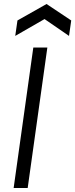

<svg xmlns="http://www.w3.org/2000/svg" viewBox="-20 -937 375 957"><path d="M48 0 146 -700H216L118 0ZM56 -758 67 -835 212 -917 335 -835 324 -758 202 -842Z"/></svg>

Font: Host Grotesk Light
Style: Italic
Weight: 300
Italic angle: -8°
Designer: Doğukan Karapınar based on Poppins by Indian Type Foundry, Jonny Pinhorn
Foundry: Element Type
Version: Version 1.001; ttfautohint (v1.8.4.7-5d5b)